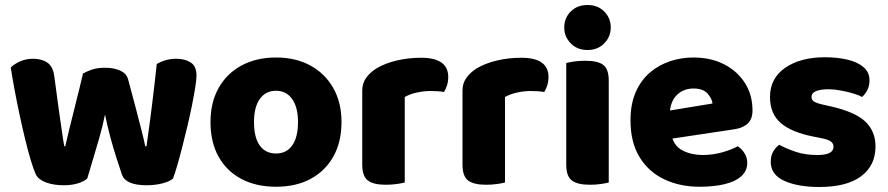

<svg xmlns="http://www.w3.org/2000/svg" viewBox="-20 -731 3552 768"><path d="M400 -273Q391 -227 376.5 -177Q362 -127 349 -84Q336 -41 329 -17Q316 -5 291.5 2.5Q267 10 234 10Q194 10 163.5 -1.5Q133 -13 123 -34Q114 -54 103 -90.5Q92 -127 80.5 -174.5Q69 -222 58 -273.5Q47 -325 38 -373.5Q29 -422 23 -461Q37 -475 60.5 -485.5Q84 -496 112 -496Q147 -496 169.5 -480.5Q192 -465 197 -427Q207 -351 214 -301Q221 -251 225.5 -220.5Q230 -190 232.5 -173Q235 -156 237 -146H241Q246 -168 257 -213.5Q268 -259 283 -318Q298 -377 312 -437Q332 -448 352 -454Q372 -460 400 -460Q435 -460 460 -449Q485 -438 492 -415Q508 -357 522 -303Q536 -249 546.5 -208Q557 -167 561 -146H566Q577 -223 587.5 -306.5Q598 -390 607 -475Q643 -496 685 -496Q720 -496 743 -481Q766 -466 766 -429Q766 -413 761 -381.5Q756 -350 748 -310Q740 -270 729.5 -226Q719 -182 708.5 -141Q698 -100 688.5 -67.5Q679 -35 672 -17Q659 -5 629.5 2.5Q600 10 567 10Q483 10 468 -32Q460 -56 447 -95.5Q434 -135 421.5 -182Q409 -229 400 -273Z M1346 -243Q1346 -163 1313.5 -105Q1281 -47 1222.5 -15.5Q1164 16 1084 16Q1005 16 946 -15Q887 -46 854.5 -104Q822 -162 822 -243Q822 -322 855 -380Q888 -438 947 -469.5Q1006 -501 1084 -501Q1163 -501 1221.5 -469Q1280 -437 1313 -379Q1346 -321 1346 -243ZM1084 -368Q1043 -368 1019.5 -335.5Q996 -303 996 -243Q996 -181 1019 -149Q1042 -117 1084 -117Q1126 -117 1149 -149.5Q1172 -182 1172 -243Q1172 -302 1148.5 -335Q1125 -368 1084 -368Z M1599 -343V-229H1429V-369Q1429 -398 1444.5 -419.5Q1460 -441 1485 -457Q1520 -478 1567 -489Q1614 -500 1664 -500Q1773 -500 1773 -423Q1773 -405 1768 -389.5Q1763 -374 1756 -363Q1746 -365 1732 -366Q1718 -367 1701 -367Q1676 -367 1648 -361Q1620 -355 1599 -343ZM1429 -264H1599V-1Q1588 2 1567.5 5Q1547 8 1523 8Q1474 8 1451.5 -9Q1429 -26 1429 -72Z M2000 -343V-229H1830V-369Q1830 -398 1845.5 -419.5Q1861 -441 1886 -457Q1921 -478 1968 -489Q2015 -500 2065 -500Q2174 -500 2174 -423Q2174 -405 2169 -389.5Q2164 -374 2157 -363Q2147 -365 2133 -366Q2119 -367 2102 -367Q2077 -367 2049 -361Q2021 -355 2000 -343ZM1830 -264H2000V-1Q1989 2 1968.5 5Q1948 8 1924 8Q1875 8 1852.5 -9Q1830 -26 1830 -72Z M2237 -621Q2237 -659 2263 -685Q2289 -711 2330 -711Q2371 -711 2397 -685Q2423 -659 2423 -621Q2423 -584 2397 -557.5Q2371 -531 2330 -531Q2289 -531 2263 -557.5Q2237 -584 2237 -621ZM2245 -264H2415V-1Q2404 2 2383.5 5Q2363 8 2339 8Q2290 8 2267.5 -9Q2245 -26 2245 -72ZM2415 -175H2245V-479Q2256 -482 2276.5 -485Q2297 -488 2321 -488Q2371 -488 2393 -471.5Q2415 -455 2415 -408Z M2605 -167 2599 -279 2830 -317Q2828 -337 2810 -357Q2792 -377 2754 -377Q2714 -377 2687.5 -351Q2661 -325 2659 -277L2665 -193Q2675 -147 2710.5 -129Q2746 -111 2790 -111Q2832 -111 2870 -122Q2908 -133 2931 -146Q2947 -136 2958 -118Q2969 -100 2969 -80Q2969 -47 2944.5 -25.5Q2920 -4 2877 6Q2834 16 2778 16Q2700 16 2637.5 -13.5Q2575 -43 2538.5 -102Q2502 -161 2502 -250Q2502 -316 2523.5 -364Q2545 -412 2581 -442Q2617 -472 2661.5 -486.5Q2706 -501 2753 -501Q2824 -501 2877 -473.5Q2930 -446 2960 -398.5Q2990 -351 2990 -289Q2990 -255 2971 -237Q2952 -219 2918 -214Z M3482 -145Q3482 -69 3424.5 -26Q3367 17 3257 17Q3172 17 3117.5 -7.5Q3063 -32 3063 -84Q3063 -108 3073 -125Q3083 -142 3097 -152Q3126 -136 3163.5 -123.5Q3201 -111 3250 -111Q3314 -111 3314 -144Q3314 -158 3302 -166Q3290 -174 3262 -179L3232 -185Q3146 -202 3103 -239Q3060 -276 3060 -343Q3060 -418 3121 -460Q3182 -502 3280 -502Q3329 -502 3369.5 -492.5Q3410 -483 3434 -462.5Q3458 -442 3458 -410Q3458 -388 3449.5 -371Q3441 -354 3428 -343Q3417 -350 3393.5 -357Q3370 -364 3343 -369Q3316 -374 3295 -374Q3262 -374 3244 -366.5Q3226 -359 3226 -343Q3226 -332 3236 -325Q3246 -318 3274 -312L3305 -305Q3401 -283 3441.5 -244.5Q3482 -206 3482 -145Z"/></svg>

Font: Baloo Tamma 2 ExtraBold
Style: Regular
Weight: 800
Designer: Divya Kowshik, Shuchita Grover and Ek Type
Foundry: Ek Type
Version: Version 1.700